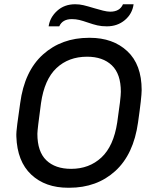

<svg xmlns="http://www.w3.org/2000/svg" viewBox="-20 -874 730 904"><path d="M301 10Q193 10 127 -52Q61 -114 57 -231Q56 -250 61.5 -291Q67 -332 69 -345L75 -388Q95 -539 182.5 -617.5Q270 -696 399 -696H403Q512 -696 579.5 -633Q647 -570 647 -450Q647 -417 630 -298Q609 -147 522.5 -68.5Q436 10 306 10ZM532 -298Q549 -413 549 -442Q549 -526 506.5 -566.5Q464 -607 390 -607Q303 -607 246 -553.5Q189 -500 173 -388Q156 -263 156 -244Q156 -160 198 -119.5Q240 -79 315 -79Q400 -79 457.5 -132.5Q515 -186 532 -298ZM483 -750Q458 -750 438.5 -754.5Q419 -759 393 -768Q370 -776 353.5 -780Q337 -784 318 -784Q274 -784 259 -750H209Q215 -792 249 -823Q283 -854 334 -854Q354 -854 373 -849.5Q392 -845 425 -835Q445 -829 465 -824Q485 -819 499 -819Q544 -819 559 -854H609Q603 -809 568 -779.5Q533 -750 483 -750Z"/></svg>

Font: Chivo
Style: Italic
Weight: 400
Italic angle: -8.05°
Designer: Hector Gatti
Foundry: Omnibus-Type
Version: Version 1.007